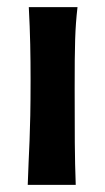

<svg xmlns="http://www.w3.org/2000/svg" viewBox="-20 -520 294 540"><path d="M61 -500C65 -425 66 -365 66 -294C66 -136 61 -98 58 0H193C190 -79 190 -149 190 -271C190 -395 191 -439 198 -500Z"/></svg>

Font: CantoraOne
Style: Regular
Weight: 400
Designer: Pablo Impallari, Rodrigo Fuenzalida
Foundry: Pablo Impallari
Version: Version 1.001